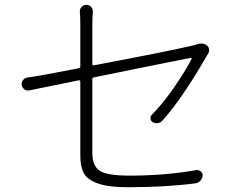

<svg xmlns="http://www.w3.org/2000/svg" viewBox="-20 -783 973 809"><path d="M664.1 -274.4Q656.2 -265.6 645 -264.2Q633.8 -262.7 623 -268.6Q615.2 -273.4 614.3 -283.2Q613.3 -293 620.1 -299.8Q668.9 -349.6 714.8 -416.5Q760.7 -483.4 787.1 -534.2Q788.1 -536.1 786.6 -538.1Q785.2 -540 783.2 -539.1Q767.6 -536.1 704.1 -523.4Q640.6 -510.7 545.9 -491.7Q451.2 -472.7 376 -457Q369.1 -456.1 369.1 -448.2V-138.7Q369.1 -83 400.9 -63Q432.6 -43 525.4 -43Q675.8 -43 807.6 -66.4Q818.4 -67.4 826.2 -60.5Q834 -53.7 834 -43Q833 -31.2 824.7 -22Q816.4 -12.7 804.7 -10.7Q679.7 5.9 515.6 5.9Q437.5 5.9 393.1 -9.8Q348.6 -25.4 333.5 -52.7Q318.4 -80.1 318.4 -126V-438.5Q318.4 -446.3 310.5 -444.3Q144.5 -410.2 104.5 -402.3Q93.8 -399.4 84 -405.8Q74.2 -412.1 71.3 -423.8Q71.3 -426.8 71.3 -429.7Q71.3 -437.5 76.2 -444.3Q83 -454.1 94.7 -456.1Q156.2 -464.8 310.5 -495.1Q318.4 -496.1 318.4 -502.9V-683.6Q318.4 -716.8 316.4 -732.4Q315.4 -745.1 323.7 -753.9Q332 -762.7 344.2 -762.7Q356.4 -762.7 364.3 -753.4Q372.1 -744.1 371.1 -732.4Q369.1 -708 369.1 -683.6V-513.7Q369.1 -505.9 376 -507.8Q685.5 -566.4 791 -590.8Q802.7 -593.8 811.5 -596.7Q820.3 -599.6 828.1 -599.6Q841.8 -599.6 851.6 -591.8Q861.3 -584 861.3 -571.3Q861.3 -563.5 857.4 -557.6Q853.5 -550.8 849.6 -544.9Q748 -368.2 664.1 -274.4Z"/></svg>

Font: Gen Jyuu Gothic P Light
Style: Regular
Weight: 200
Designer: [Source Han Sans]
Ryoko NISHIZUKA  (kana & ideographs); Paul D. Hunt (Latin, Greek & Cyrillic); Wenlong ZHANG  (bopomofo
Version: Version 1.002.20150607